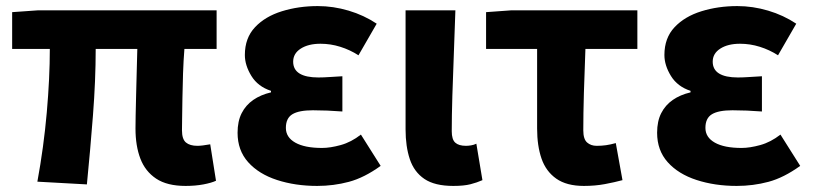

<svg xmlns="http://www.w3.org/2000/svg" viewBox="-20 -598 2676 632"><path d="M591 14Q530 14 494 -10Q458 -34 442 -76Q426 -118 426 -175Q426 -189 426.5 -217.5Q427 -246 428 -283.5Q429 -321 430 -361Q431 -401 432 -437H295Q295 -334 286 -218Q277 -102 266 9L103 0Q124 -114 134 -228Q144 -342 144 -437H20V-558L105 -564H693V-437H587Q584 -399 582.5 -356.5Q581 -314 580.5 -275.5Q580 -237 579.5 -208.5Q579 -180 579 -169Q579 -140 592 -129Q605 -118 630 -118Q644 -118 672 -123L691 -3Q676 4 649.5 9Q623 14 591 14Z M1024 14Q952 14 892 -5.5Q832 -25 797 -64Q762 -103 762 -161Q762 -199 775.5 -225.5Q789 -252 813.5 -269Q838 -286 872 -294V-299Q829 -313 807.5 -348Q786 -383 786 -417Q786 -473 819.5 -508.5Q853 -544 908 -561Q963 -578 1026 -578Q1077 -578 1127.5 -563Q1178 -548 1220 -520L1160 -416Q1132 -434 1100 -444Q1068 -454 1035 -454Q995 -454 970 -438Q945 -422 945 -395Q945 -369 966 -356Q987 -343 1028 -343Q1045 -343 1066 -344.5Q1087 -346 1107 -347V-231Q1082 -233 1057.5 -234Q1033 -235 1010 -235Q964 -235 942.5 -222Q921 -209 921 -177Q921 -146 952 -128.5Q983 -111 1040 -111Q1067 -111 1101.5 -120.5Q1136 -130 1168 -155L1233 -52Q1179 -13 1128.5 0.5Q1078 14 1024 14Z M1472 14Q1411 14 1377 -9Q1343 -32 1329 -74Q1315 -116 1315 -172V-564H1479Q1477 -498 1474 -424Q1471 -350 1469 -282.5Q1467 -215 1467 -166Q1467 -139 1478.5 -128.5Q1490 -118 1514 -118Q1521 -118 1530.5 -119.5Q1540 -121 1548 -125L1568 -5Q1550 3 1528.5 8.5Q1507 14 1472 14Z M1902 14Q1845 14 1811 -10Q1777 -34 1762.5 -76Q1748 -118 1748 -175V-437H1580V-558L1663 -564H2078V-437H1907Q1904 -363 1902 -292.5Q1900 -222 1900 -169Q1900 -140 1912.5 -129Q1925 -118 1944 -118Q1960 -118 1974.5 -120Q1989 -122 2007 -127L2029 -5Q2003 2 1971 8Q1939 14 1902 14Z M2405 14Q2333 14 2273 -5.5Q2213 -25 2178 -64Q2143 -103 2143 -161Q2143 -199 2156.5 -225.5Q2170 -252 2194.5 -269Q2219 -286 2253 -294V-299Q2210 -313 2188.5 -348Q2167 -383 2167 -417Q2167 -473 2200.5 -508.5Q2234 -544 2289 -561Q2344 -578 2407 -578Q2458 -578 2508.5 -563Q2559 -548 2601 -520L2541 -416Q2513 -434 2481 -444Q2449 -454 2416 -454Q2376 -454 2351 -438Q2326 -422 2326 -395Q2326 -369 2347 -356Q2368 -343 2409 -343Q2426 -343 2447 -344.5Q2468 -346 2488 -347V-231Q2463 -233 2438.5 -234Q2414 -235 2391 -235Q2345 -235 2323.5 -222Q2302 -209 2302 -177Q2302 -146 2333 -128.5Q2364 -111 2421 -111Q2448 -111 2482.5 -120.5Q2517 -130 2549 -155L2614 -52Q2560 -13 2509.5 0.5Q2459 14 2405 14Z"/></svg>

Font: Noto Sans KR ExtraBold
Style: Regular
Weight: 800
Designer: Ryoko NISHIZUKA  (kana, bopomofo & ideographs); Paul D. Hunt (Latin, Greek & Cyrillic); Sandoll Communications , Soo-you
Foundry: Adobe
Version: Version 2.004-H2;hotconv 1.0.118;makeotfexe 2.5.65603